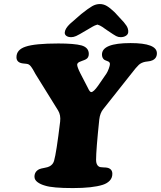

<svg xmlns="http://www.w3.org/2000/svg" viewBox="-20 -934 811 968"><path d="M411.1 -778.8Q377 -758.3 363.8 -752.4Q350.6 -746.6 338.9 -746.6Q323.2 -746.6 314.2 -753.4Q305.2 -760.3 306.6 -771.5Q308.6 -790.5 332.5 -813.5L389.6 -863.3Q425.8 -892.1 444.6 -902.8Q463.4 -913.6 483.4 -913.6Q502 -913.6 518.6 -903.8Q535.2 -894 557.6 -872.6L604.5 -821.8Q612.8 -811 617.2 -804.9Q621.6 -798.8 624.5 -789.6Q627.4 -780.3 626.5 -771.5Q625.5 -760.3 614.5 -753.4Q603.5 -746.6 587.9 -746.6Q576.2 -746.6 565.4 -752.2Q554.7 -757.8 523.9 -778.8Q518.6 -782.2 509 -789.1Q499.5 -795.9 495.1 -798.8Q490.7 -801.8 483.9 -805.2Q477.1 -808.6 471.2 -810.1Q464.8 -808.6 457.5 -805.2Q450.2 -801.8 444.8 -798.6Q439.5 -795.4 428.7 -789.1Q418 -782.7 411.1 -778.8ZM474.6 -502 516.6 -563Q523.4 -573.7 528.8 -588.9Q534.2 -604 534.2 -610.8Q534.2 -620.1 525.9 -624Q507.3 -631.3 504.9 -633.3Q494.1 -642.6 494.1 -659.2Q494.1 -716.8 638.2 -716.8Q771 -716.8 771 -665.5Q771 -640.1 748.5 -629.9Q742.7 -627.4 737.5 -626.2Q732.4 -625 725.1 -624.3Q717.8 -623.5 712.9 -622.6Q692.4 -618.7 679.7 -606.9Q667 -595.2 641.6 -562L500.5 -383.8Q484.4 -364.3 480.5 -331.5Q464.4 -177.7 464.4 -127.9Q464.4 -103 478.5 -94.2Q485.4 -90.3 500.7 -90.1Q516.1 -89.8 522.9 -87.9Q546.4 -81.5 546.4 -57.6Q546.4 -37.1 533.2 -23.2Q520 -9.3 498.5 -2.4Q446.8 14.2 347.7 14.2Q245.1 14.2 207.5 2Q184.1 -4.4 168.9 -15.9Q153.8 -27.3 153.8 -43Q153.8 -69.3 178.2 -81.1Q186 -84.5 203.6 -87.6Q221.2 -90.8 228.5 -94.7Q246.6 -103.5 252.4 -122.6Q264.2 -162.6 283.2 -320.8Q287.1 -354 272.9 -377L158.7 -561Q157.2 -563.5 152.8 -571.8Q148.4 -580.1 145.5 -584.7Q142.6 -589.4 138.2 -595.7Q133.8 -602.1 129.4 -605.7Q125 -609.4 120.6 -610.8Q116.7 -612.3 99.1 -613.8Q81.5 -615.2 72.3 -623Q63 -630.9 63 -645.5Q63 -683.6 108.9 -698.7Q155.8 -714.8 274.4 -714.8Q354 -714.8 390.6 -705.1Q427.7 -694.3 427.7 -662.1Q427.7 -642.6 412.6 -634.8Q406.2 -631.3 394 -627.2Q381.8 -623 378.9 -621.1Q369.1 -615.2 369.1 -607.9Q369.1 -596.2 384.8 -564.9L422.9 -491.2Q432.6 -469.7 439.9 -469.7Q451.7 -469.7 474.6 -502Z"/></svg>

Font: Cooper* ExtraBold
Style: Italic
Weight: 800
Italic angle: -7°
Designer: Owen Earl
Foundry: indestructible type*
Version: Version 0.001